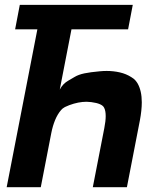

<svg xmlns="http://www.w3.org/2000/svg" viewBox="-20 -780 642 800"><path d="M135.7 -657.7H43L62.5 -759.8H533.2L513.7 -657.7H277.8L229 -406.7Q241.7 -431.2 265.1 -444.3L291 -459.5Q307.1 -469.2 332 -474.4Q356.9 -479.5 395 -482.9Q410.2 -484.4 424.3 -484.4Q453.1 -484.4 479.5 -478.3Q505.9 -472.2 527.3 -458.5Q538.6 -451.7 543.9 -445.3Q549.3 -439 553.2 -432.6Q570.8 -401.9 570.8 -353.5Q570.8 -337.4 568.8 -318.6Q566.9 -299.8 563 -279.3L508.8 0H366.7L414.6 -246.1Q420.4 -275.4 420.4 -296.4Q420.4 -318.4 414.1 -330.6Q406.2 -348.6 360.8 -354.5L340.8 -356Q306.6 -356 268.6 -341.8L250.5 -334Q239.7 -328.1 234.4 -321.3Q219.7 -304.2 209.7 -280Q199.7 -255.9 193.8 -226.1L149.9 0H7.8Z"/></svg>

Font: Hack
Style: Bold Italic
Weight: 700
Italic angle: -11°
Monospace: yes
Designer: Christopher Simpkins
Foundry: Christopher Simpkins
Version: Version 2.017; ttfautohint (v1.4.1) -l 4 -r 80 -G 350 -x 0 -